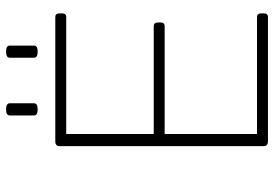

<svg xmlns="http://www.w3.org/2000/svg" viewBox="-155 -747 902 632"><g transform="rotate(-90 296.0 -431.0)"><path d="M147 0Q131 0 131 -14V-686Q131 -700 147 -700H556Q568 -700 568 -686V-678Q568 -664 556 -664H171V-376H526Q538 -376 538 -362V-354Q538 -340 526 -340H171V-36H556Q568 -36 568 -22V-14Q568 0 556 0ZM442 -758Q422 -758 422 -770V-850Q422 -862 442 -862Q462 -862 462 -850V-770Q462 -758 442 -758ZM252 -758Q232 -758 232 -770V-850Q232 -862 252 -862Q272 -862 272 -850V-770Q272 -758 252 -758Z"/></g></svg>

Font: Asap Semi Expanded Thin
Style: Regular
Weight: 100
Width: 6
Designer: Pablo Cosgaya
Foundry: Omnibus-Type
Version: Version 3.001; ttfautohint (v1.8.4.7-5d5b)